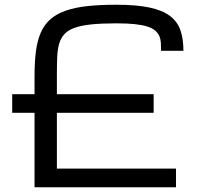

<svg xmlns="http://www.w3.org/2000/svg" viewBox="-20 -786 852 806"><path d="M31.2 -390.6H125V-467.8Q125 -526.4 130.9 -571.3Q136.7 -616.2 151.4 -649.4Q166 -682.6 191.2 -704.8Q216.3 -727.1 254.6 -740.7Q293 -754.4 345.7 -760.3Q398.4 -766.1 468.8 -766.1Q552.2 -766.1 606.7 -754.6Q661.1 -743.2 692.9 -719.5Q724.6 -695.8 737.3 -659.4Q750 -623 750 -572.8H656.2Q656.2 -590.8 655.3 -606.4Q654.3 -622.1 648.7 -634.8Q643.1 -647.5 631.6 -657.5Q620.1 -667.5 599.4 -674.3Q578.6 -681.2 546.6 -684.6Q514.6 -688 468.8 -688Q406.2 -688 363.5 -683.6Q320.8 -679.2 293 -669.2Q265.1 -659.2 250 -642.3Q234.9 -625.5 228 -601.1Q221.2 -576.7 220 -543.7Q218.8 -510.7 218.8 -467.8V-390.6H625V-312.5H218.8V-78.1H718.8V0H125V-312.5H31.2Z"/></svg>

Font: Michroma
Style: Regular
Weight: 400
Version: Version 1.000